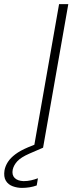

<svg xmlns="http://www.w3.org/2000/svg" viewBox="-131 -720 353 936"><path d="M34 0 157 -700H202L79 0ZM-24 196Q-47 196 -69 188Q-91 180 -102.5 161Q-114 142 -109 110Q-105 89 -92.5 69.5Q-80 50 -56 32Q-32 14 6 -2L68 -27L79 0L12 29Q-29 47 -46.5 66Q-64 85 -69 107Q-74 133 -59.5 147.5Q-45 162 -16 163Q3 163 20.5 159Q38 155 54 149L48 184Q32 190 13.5 193Q-5 196 -24 196Z"/></svg>

Font: DM Sans 24pt ExtraLight
Style: Italic
Weight: 250
Italic angle: -10°
Designer: Colophon Foundry, Jonny Pinhorn
Foundry: Colophon Foundry
Version: Version 4.004;gftools[0.9.30]